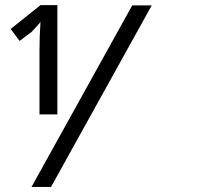

<svg xmlns="http://www.w3.org/2000/svg" viewBox="-20 -735 777 755"><path d="M139.2 -714.8H205.6V-285.2H135.3V-539.1Q135.3 -593.8 139.2 -648.4Q119.6 -625 104 -609.4L57.1 -574.2L22 -621.1ZM576.7 -713.9 180.7 0H104L500 -713.9Z"/></svg>

Font: WenQuanYi Micro Hei
Style: Regular
Weight: 400
Foundry: Ascender Corporation
Version: Version 0.2.0-beta